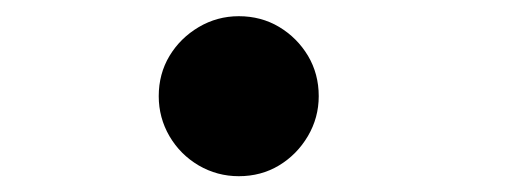

<svg xmlns="http://www.w3.org/2000/svg" viewBox="-20 -211 672 243"><path d="M282.2 12Q254.9 12 231.5 -1.6Q208.2 -15.3 194.5 -38.6Q180.9 -62 180.9 -89.3Q180.9 -117.5 194.5 -140.2Q208.2 -162.9 231.5 -176.7Q254.9 -190.5 282.2 -190.5Q310.5 -190.5 333.3 -176.9Q356.1 -163.2 369.8 -140.4Q383.4 -117.5 383.4 -89.3Q383.4 -62 369.6 -38.6Q355.8 -15.3 333.1 -1.6Q310.5 12 282.2 12Z"/></svg>

Font: Atkinson Hyperlegible Mono ExtraLight
Style: Italic
Weight: 200
Italic angle: -12°
Monospace: yes
Designer: Elliott Scott, Megan Eiswerth, Linus Boman, Theodore Petrosky, Letters from Sweden
Foundry: Applied Design Works, Letters from Sweden
Version: Version 2.001